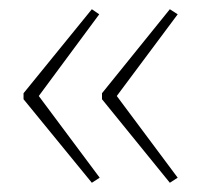

<svg xmlns="http://www.w3.org/2000/svg" viewBox="-20 -487 436 416"><path d="M31 -285V-272L179 -91L196 -102L64 -279L195 -456L179 -467ZM201 -285V-272L348 -91L365 -102L233 -279L365 -456L348 -467Z"/></svg>

Font: Noto Sans Devanagari SemiCondensed Thin
Style: Regular
Weight: 100
Width: 4
Designer: Jelle Bosma - Monotype Design Team
Foundry: Monotype Imaging Inc.
Version: Version 2.004